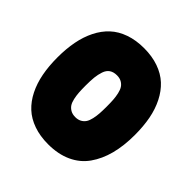

<svg xmlns="http://www.w3.org/2000/svg" viewBox="-194 -901 1050 1050"><g transform="rotate(45 331.0 -375.5)"><path d="M32.2 -376Q32.2 -442.9 43 -498.8Q53.7 -554.7 76.9 -601.1Q100.1 -647.5 134.8 -679.7Q169.4 -711.9 219.5 -729.5Q269.5 -747.1 332 -747.1Q394 -747.1 444.1 -729.5Q494.1 -711.9 528.8 -679.7Q563.5 -647.5 586.9 -601.1Q610.4 -554.7 621.1 -498.8Q631.8 -442.9 631.8 -376Q631.8 -291.5 614.3 -224.6Q596.7 -157.7 561.3 -107.7Q525.9 -57.6 467.8 -30.8Q409.7 -3.9 332 -3.9Q269.5 -3.9 219.5 -21.5Q169.4 -39.1 134.8 -71.3Q100.1 -103.5 76.9 -149.9Q53.7 -196.3 43 -252.4Q32.2 -308.6 32.2 -376ZM413.1 -376Q413.1 -406.2 411.6 -428Q410.2 -449.7 405.3 -471.7Q400.4 -493.7 391.6 -507.1Q382.8 -520.5 367.9 -528.8Q353 -537.1 332 -537.1Q305.7 -537.1 288.6 -525.4Q271.5 -513.7 263.4 -489.7Q255.4 -465.8 252.7 -440.2Q250 -414.6 250 -376Q250 -345.2 251.5 -323.5Q252.9 -301.8 257.8 -279.5Q262.7 -257.3 271.5 -244.1Q280.3 -231 295.4 -222.4Q310.5 -213.9 332 -213.9Q353 -213.9 367.9 -222.2Q382.8 -230.5 391.6 -243.9Q400.4 -257.3 405.3 -279.5Q410.2 -301.8 411.6 -323.5Q413.1 -345.2 413.1 -376Z"/></g></svg>

Font: SVN-Poppins Black
Style: Regular
Weight: 900
Designer: Ninad Kale (Devanagari), Jonny Pinhorn (Latin)
Foundry: Indian Type Foundry
Version: Version 3.002 2017